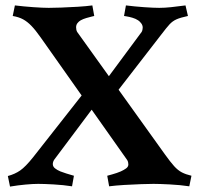

<svg xmlns="http://www.w3.org/2000/svg" viewBox="-20 -679 736 709"><path d="M338 -300 180 -89Q175 -81 175 -73Q175 -64 183 -57.5Q191 -51 203 -46Q213 -42 224.5 -38.5Q236 -35 244.5 -32.5Q253 -30 253 -30L246 9Q214 4 178 2Q142 0 121 0Q102 0 74.5 2.5Q47 5 17 10L9 -29Q35 -36 54.5 -49.5Q74 -63 102 -98L289 -336ZM576 -552 415 -344 369 -380 503 -561Q505 -564 506 -569Q507 -574 507 -577Q507 -586 501 -593.5Q495 -601 490 -604Q481 -610 469 -613.5Q457 -617 447.5 -618.5Q438 -620 438 -620L445 -659Q477 -655 512 -652.5Q547 -650 568 -650Q588 -650 611.5 -652.5Q635 -655 665 -659L674 -620Q646 -614 631.5 -607.5Q617 -601 606 -589Q595 -577 576 -552ZM449 -89 130 -541Q111 -568 96 -583.5Q81 -599 65.5 -607.5Q50 -616 27 -620L35 -659Q68 -655 103.5 -652.5Q139 -650 160 -650Q176 -650 205.5 -651Q235 -652 267 -654Q299 -656 321 -659L328 -620Q328 -620 319.5 -618Q311 -616 299 -612.5Q287 -609 278 -604Q271 -600 266 -593.5Q261 -587 261 -578Q261 -568 265 -561L589 -109Q609 -81 623 -65.5Q637 -50 651.5 -42.5Q666 -35 687 -30L679 9Q646 4 607 2Q568 0 547 0Q532 0 501.5 1Q471 2 438.5 4Q406 6 383 9L376 -30Q376 -30 394 -35Q412 -40 426 -46Q437 -51 445.5 -57Q454 -63 454 -72Q454 -75 453 -80Q452 -85 449 -89Z"/></svg>

Font: Buenard
Style: Regular
Weight: 400
Version: Version 2.000